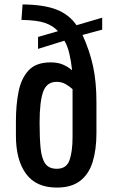

<svg xmlns="http://www.w3.org/2000/svg" viewBox="-20 -839 511 868"><path d="M237 9Q143 9 97.5 -53.5Q52 -116 52 -225V-292Q52 -365 64 -425Q76 -485 109.5 -521Q143 -557 209 -557Q244 -557 268 -545.5Q292 -534 306 -521Q302 -560 293.5 -596.5Q285 -633 271 -655L152 -618V-672L242 -698Q221 -722 184.5 -735Q148 -748 77 -749L82 -819Q179 -818 236 -795.5Q293 -773 326 -725L442 -759V-705L353 -681Q385 -611 400.5 -540.5Q416 -470 416 -377V-237Q416 -163 399 -107.5Q382 -52 342.5 -21.5Q303 9 237 9ZM237 -76Q281 -76 294.5 -115.5Q308 -155 308 -219V-436Q295 -448 277 -458.5Q259 -469 236 -469Q191 -469 175 -424Q159 -379 159 -284Q159 -216 163.5 -169.5Q168 -123 184.5 -99.5Q201 -76 237 -76Z"/></svg>

Font: Oswald
Style: Regular
Weight: 400
Designer: Vernon Adams
Foundry: Vernon Adams
Version: Version 4.103; ttfautohint (v1.8.3)